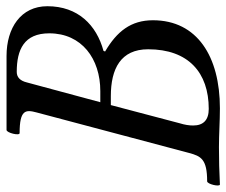

<svg xmlns="http://www.w3.org/2000/svg" viewBox="-78 -632 709 602"><g transform="rotate(-90 277.0 -331.5)"><path d="M-1 3C38 1 77 0 116 0C157 0 197 3 238 3C400 3 514 -68 514 -207C514 -276 479 -320 416 -357L418 -362C499 -384 558 -442 558 -538C558 -621 490 -666 402 -666H170C161 -666 151 -625 160 -625C234 -625 234 -606 225 -572L98 -94C88 -56 78 -37 9 -37C0 -37 -9 3 -1 3ZM257 -372 319 -602C324 -623 335 -634 352 -634C422 -634 473 -611 473 -532C473 -430 393 -372 292 -372ZM236 -32C201 -32 184 -49 184 -81C184 -93 186 -107 191 -123L248 -339H276C362 -339 423 -308 423 -222C423 -96 350 -32 236 -32Z"/></g></svg>

Font: Junicode Two Beta SemiCondensed Medium
Style: Italic
Weight: 500
Width: 4
Italic angle: -10°
Version: Version 1.063